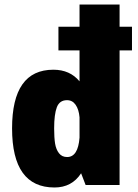

<svg xmlns="http://www.w3.org/2000/svg" viewBox="-20 -820 610 851"><path d="M510 0H359.5L339.5 -52Q298.5 11 221.5 11Q33.5 11 33.5 -251Q33.5 -511 216.5 -511Q290 -511 332.5 -459.5V-596.5H239V-701.5H332.5V-800H510V-701.5H565V-596.5H510ZM220 -251Q220 -209.5 224.2 -183.5Q228.5 -157.5 241.5 -140.8Q254.5 -124 277.5 -124Q326 -124 332.5 -210V-300Q329.5 -335 315.2 -355.5Q301 -376 277 -376Q244 -376 232 -344.8Q220 -313.5 220 -251Z"/></svg>

Font: League Mono Narrow ExtraBold
Style: Regular
Weight: 800
Width: 3
Designer: Tyler Finck
Foundry: The League of Moveable Type / Tyler Finck
Version: Version 2.210